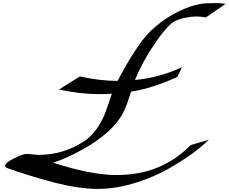

<svg xmlns="http://www.w3.org/2000/svg" viewBox="-20 -1109 1484 1246"><path d="M613 117Q495 117 333 76Q144 25 23 -20Q13 -26 13 -33Q13 -52 70.5 -81Q128 -110 152 -110Q166 -110 192.5 -107Q219 -104 232 -104Q401 -104 541 -203Q618 -263 663 -376Q672 -399 686.5 -443Q701 -487 706 -501Q678 -498 627 -498Q499 -498 363 -528L498 -613Q628 -584 743 -584Q795 -682 828 -735Q831 -739 845.5 -762Q860 -785 865 -792Q870 -799 883.5 -819Q897 -839 906 -850Q915 -861 929 -877.5Q943 -894 958 -908.5Q973 -923 990 -937Q1056 -994 1137.5 -1034Q1219 -1074 1285 -1084Q1315 -1089 1375 -1089Q1419 -1089 1444 -1084L1316 -996Q1286 -1002 1252 -1002Q1223 -1002 1183 -994Q1123 -983 1092 -956Q1040 -913 964 -795Q897 -692 856 -590Q1016 -605 1161 -673L1131 -610Q970 -536 830 -514Q829 -510 823.5 -493Q818 -476 816.5 -471.5Q815 -467 810 -452Q805 -437 803 -432Q801 -427 795.5 -413.5Q790 -400 787 -393.5Q784 -387 778 -375.5Q772 -364 767 -356Q762 -348 755.5 -338.5Q749 -329 742 -320Q679 -239 561.5 -166Q444 -93 325 -53Q573 27 735 27Q934 27 1082 -61Q1141 -93 1219 -168L1336 -202Q1250 -120 1123.5 -43Q997 34 876 72Q739 117 613 117Z"/></svg>

Font: Joscelyn
Style: Regular
Weight: 400
Designer: Peter S. Baker
Version: Version 1.012